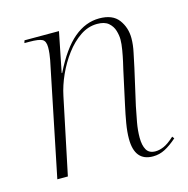

<svg xmlns="http://www.w3.org/2000/svg" viewBox="-87 -627 706 721"><g transform="rotate(-15 266.0 -266.5)"><path d="M422 10Q351 10 351 -77Q351 -104 356.5 -136.5Q362 -169 370 -205L398 -334Q400 -342 404.5 -362Q409 -382 413 -405.5Q417 -429 417 -446Q417 -462 411.5 -480.5Q406 -499 391 -512Q376 -525 347 -525Q312 -525 281 -504Q250 -483 224.5 -449Q199 -415 181 -375Q163 -335 155 -296L93 0H52L142 -440Q144 -450 145.5 -463Q147 -476 147 -488Q147 -512 134 -519Q121 -526 84 -526H65L68 -536H202L171 -381H173Q215 -466 261 -504.5Q307 -543 360 -543Q412 -543 435 -512Q458 -481 458 -440Q458 -414 451.5 -384.5Q445 -355 440 -330L408 -189Q402 -160 396.5 -129.5Q391 -99 391 -71Q391 -41 401 -23.5Q411 -6 436 -6Q451 -6 468.5 -13.5Q486 -21 510 -43L516 -35Q491 -13 469 -1.5Q447 10 422 10Z"/></g></svg>

Font: Noto Serif Display ExtraLight
Style: Italic
Weight: 200
Italic angle: -12°
Designer: Monotype Design Team
Foundry: Monotype Imaging Inc.
Version: Version 2.009